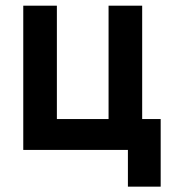

<svg xmlns="http://www.w3.org/2000/svg" viewBox="-20 -538 626 689"><path d="M63.5 0V-517.6H184.1V-110.8H369.6V-517.6H490.2V-110.8H556.6V131.8H439V0Z"/></svg>

Font: Cascadia Code SemiBold
Style: Regular
Weight: 600
Monospace: yes
Designer: Aaron Bell
Foundry: Saja Typeworks
Version: Version 2404.023; ttfautohint (v1.8.4)